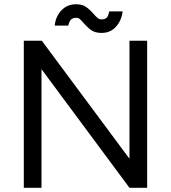

<svg xmlns="http://www.w3.org/2000/svg" viewBox="-20 -894 814 914"><path d="M93.3 -700H179.2L596.3 -138.3V-700H680.5V0H596.3L177.5 -564.8V0H93.3ZM378.2 -784.3Q367.2 -797.3 360 -803.3Q352.8 -809.3 343.3 -809.3Q326.7 -809.3 318.2 -800.9Q309.8 -792.5 304.8 -772H240.5Q244.5 -815 272 -844.3Q299.5 -873.7 342.3 -873.7Q370.7 -873.7 387.8 -862.2Q405 -850.8 423.8 -829.7Q435.7 -815.8 444.2 -808.8Q452.8 -801.7 463.7 -801.7Q480.8 -801.7 488.8 -810.8Q496.7 -820 499.7 -839.8H564Q558.3 -796.2 532.1 -766.8Q505.8 -737.3 463.8 -737.3Q433.8 -737.3 415.4 -749.8Q397 -762.3 378.2 -784.3Z"/></svg>

Font: Oak Sans Light
Style: Regular
Weight: 400
Designer: Erik Kennedy, Walven
Foundry: Erik Kennedy, Walven
Version: Version 1.100;Glyphs 3.1.2 (3151)